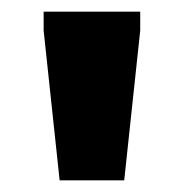

<svg xmlns="http://www.w3.org/2000/svg" viewBox="-20 -727 316 330"><path d="M82.5 -417 55 -674.5V-707H221V-674.5L193.5 -417Z"/></svg>

Font: Newsreader 6pt
Style: Bold
Weight: 700
Designer: Hugues Gentile
Foundry: Production Type
Version: Version 1.003; ttfautohint (v1.8.3)